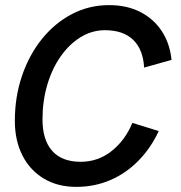

<svg xmlns="http://www.w3.org/2000/svg" viewBox="-20 -720 708 750"><path d="M278 10Q205 10 151 -22.5Q97 -55 67.5 -113Q38 -171 38 -248Q38 -342 66 -424Q94 -506 144 -568Q194 -630 261 -665Q328 -700 406 -700Q476 -700 528.5 -673Q581 -646 612.5 -597.5Q644 -549 650 -486L543 -456Q539 -527 500 -564.5Q461 -602 390 -602Q339 -602 294.5 -574.5Q250 -547 216.5 -499Q183 -451 164.5 -388Q146 -325 146 -254Q146 -173 184 -130.5Q222 -88 295 -88Q363 -88 416 -130Q469 -172 497 -240L600 -208Q570 -143 522 -93.5Q474 -44 412 -17Q350 10 278 10Z"/></svg>

Font: Radio Canada Big
Style: Italic
Weight: 400
Italic angle: -12°
Designer: Étienne Aubert Bonn
Foundry: Coppers and Brasses
Version: Version 1.001